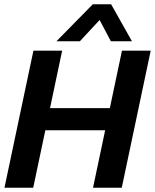

<svg xmlns="http://www.w3.org/2000/svg" viewBox="-20 -882 728 902"><path d="M245 -688 416 -862H502L600 -688H501L448 -788L355 -688ZM1 0 137 -644H272L215 -374H496L553 -644H688L552 0H417L474 -270H193L136 0Z"/></svg>

Font: Kanit Medium
Style: Italic
Weight: 500
Italic angle: -12°
Designer: Katatrad Team
Foundry: CadsonDemak
Version: Version 2.000; ttfautohint (v1.8.3)